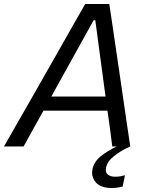

<svg xmlns="http://www.w3.org/2000/svg" viewBox="-43 -733 754 961"><path d="M-23 0Q10 -58 46.5 -121.8Q83 -185.5 116 -243L255.5 -488Q291 -551 321.5 -604.5Q352 -657.5 383.5 -713H504L520 -606Q527.5 -552.5 537.5 -487L573.5 -241.5Q582 -182.5 591.2 -119.5Q600.5 -56.5 609 0H519Q513.5 -43 507.5 -89Q501 -134.5 495 -179H174.5Q149.5 -134.5 124.5 -89.2Q99.5 -44 75 0ZM217.5 -256.5 214 -250H485.5L484.5 -255L434 -631.5H425.5ZM517.5 208Q461.5 208 437 180.5Q418 159 418 132Q418 123.5 419.5 115Q427.5 77.5 459 51Q490.5 24.5 547.5 -3.5L551.5 -22L595 -26L609 0Q563 20 528.2 47.8Q493.5 75.5 488 106Q486.5 112.5 486.5 117.5Q486.5 131.5 496 140Q508.5 151.5 534 151.5Q549.5 151.5 562.2 149Q575 146.5 582.5 144L571 200.5Q561 203.5 546.2 205.8Q531.5 208 517.5 208Z"/></svg>

Font: Heraclito
Style: Italic
Weight: 400
Italic angle: -12°
Designer: Kostas Bartsokas (font) & Cristiano Sobral (main changes)
Foundry: Kostas Bartsokas (font) & Cristiano Sobral (main changes)
Version: Version 1.00;July 8, 2020;FontCreator 13.0.0.2655 64-bit